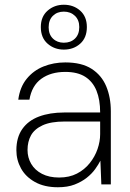

<svg xmlns="http://www.w3.org/2000/svg" viewBox="-20 -777 547 809"><path d="M224 12Q167 12 127.5 -10Q88 -32 68.5 -67.5Q49 -103 49 -144Q49 -198 74 -233.5Q99 -269 144.5 -286Q190 -303 250 -303H402Q402 -357 386.5 -395Q371 -433 339 -453.5Q307 -474 255 -474Q194 -474 154 -445Q114 -416 104 -357H57Q64 -410 92.5 -445Q121 -480 163.5 -497Q206 -514 255 -514Q324 -514 366 -487Q408 -460 427.5 -413.5Q447 -367 447 -308V0H407L403 -100Q395 -84 381 -64.5Q367 -45 345.5 -28Q324 -11 294.5 0.5Q265 12 224 12ZM229 -29Q272 -29 304 -45.5Q336 -62 358 -89.5Q380 -117 391 -149Q402 -181 402 -212V-265H253Q194 -265 159.5 -249Q125 -233 110.5 -206.5Q96 -180 96 -145Q96 -113 111.5 -86.5Q127 -60 157 -44.5Q187 -29 229 -29ZM249 -568Q209 -568 180.5 -593Q152 -618 152 -663Q152 -707 180.5 -732Q209 -757 249 -757Q290 -757 318 -732Q346 -707 346 -663Q346 -618 318 -593Q290 -568 249 -568ZM249 -597Q278 -597 296 -614.5Q314 -632 314 -663Q314 -693 295.5 -710.5Q277 -728 249 -728Q221 -728 203 -710.5Q185 -693 185 -662Q185 -632 203 -614.5Q221 -597 249 -597Z"/></svg>

Font: DM Sans 16pt ExtraLight
Style: Regular
Weight: 250
Version: Version 4.004;gftools[0.9.30]